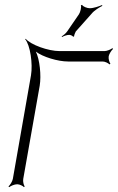

<svg xmlns="http://www.w3.org/2000/svg" viewBox="-20 -761 487 793"><path d="M235 -611 236 -608C243 -612 256 -617 266 -617C271 -617 281 -613 282 -609L286 -611C286 -615 290 -626 293 -631L358 -704C369 -718 391 -731 403 -737L401 -740C389 -735 367 -727 350 -727C340 -727 322 -734 319 -741L314 -739C317 -732 312 -711 306 -702L258 -632C252 -623 242 -615 235 -611ZM84 -599C105 -574 116 -497 108 -450L33 -22C31 -11 21 4 15 9L18 12C24 7 40 0 51 0C61 0 75 7 79 12L82 9C78 4 74 -11 76 -22L144 -407C151 -449 144 -516 128 -548C156 -526 219 -507 261 -507H404C414 -507 428 -500 432 -495L436 -498C432 -503 427 -518 429 -529C431 -539 441 -554 447 -559L444 -562C438 -557 422 -550 412 -550H226C179 -550 107 -576 86 -601Z"/></svg>

Font: Armata Saber
Style: RgIta
Weight: 400
Designer: Jasper
Foundry: Cannot Into Space Fonts
Version: Version 0.970